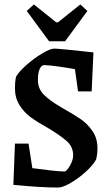

<svg xmlns="http://www.w3.org/2000/svg" viewBox="-20 -831 484 861"><path d="M40 -2 47 -187H108L125 -77Q164 -72 205 -67Q246 -62 270 -62Q275 -62 284.5 -74Q294 -86 301 -103Q308 -120 308 -135Q308 -172 280 -197.5Q252 -223 195 -257Q148 -283 118 -305Q88 -327 67.5 -359.5Q47 -392 47 -436Q47 -465 52 -487Q64 -509 98 -539Q132 -569 168.5 -591Q205 -613 223 -613Q246 -613 399 -596L391 -421H330L316 -521Q283 -527 240.5 -533Q198 -539 178 -539Q166 -539 158 -522Q150 -505 150 -472Q150 -433 177 -406Q204 -379 256 -349Q314 -316 343 -296Q372 -276 394.5 -243.5Q417 -211 417 -166Q417 -140 411 -116Q398 -91 365 -61Q332 -31 296.5 -10.5Q261 10 241 10Q162 10 40 -2ZM100 -782 132 -811 232 -731H240L340 -811L372 -782L272 -646H200Z"/></svg>

Font: Grenze Medium
Style: Regular
Weight: 500
Designer: Renata Polastri
Foundry: Omnibus-Type
Version: Version 1.002; ttfautohint (v1.8)